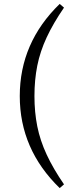

<svg xmlns="http://www.w3.org/2000/svg" viewBox="-20 -768 373 981"><path d="M156 -277Q156 -195 170.5 -122.5Q185 -50 218.5 22Q252 94 307 174L285 193Q81 -5 81 -277Q81 -550 285 -748L307 -729Q252 -649 218.5 -577Q185 -505 170.5 -432.5Q156 -360 156 -277Z"/></svg>

Font: Source Serif 4 Subhead
Style: Regular
Weight: 400
Designer: Frank Grießhammer
Foundry: Adobe Systems Incorporated
Version: Version 4.004;hotconv 1.0.117;makeotfexe 2.5.65602